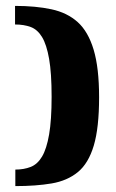

<svg xmlns="http://www.w3.org/2000/svg" viewBox="-20 -551 392 651"><path d="M31 -531Q101 -531 154.5 -519.5Q208 -508 243.5 -476Q279 -444 297.5 -382.5Q316 -321 316 -221Q316 -118 298 -57.5Q280 3 244 32.5Q208 62 155 71Q102 80 32 80V24Q61 24 84 15Q107 6 122.5 -20Q138 -46 146.5 -95Q155 -144 155 -223Q155 -303 146.5 -351.5Q138 -400 122.5 -425.5Q107 -451 84 -459.5Q61 -468 31 -468Z"/></svg>

Font: Genos
Style: Bold
Weight: 700
Designer: Robert E. Leuschke
Foundry: Robert E. Leuschke
Version: Version 1.010